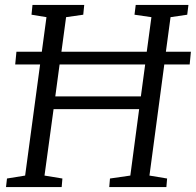

<svg xmlns="http://www.w3.org/2000/svg" viewBox="-20 -763 798 783"><path d="M4.5 0 8.5 -35 82.5 -47 143.5 -500H42L47 -552H150.5L169.5 -693L108.5 -703L112.5 -743H323.5L319.5 -703L249.5 -693L230.5 -552H578.5L597.5 -693L528.5 -703L533.5 -743H748.5L743.5 -703L675.5 -693L656.5 -552H758.5L753.5 -500H650L589.5 -47L661.5 -35L658.5 0H425.5L428.5 -35L511.5 -47L547.5 -318H198.5L161.5 -47L234.5 -35L231.5 0ZM205.5 -370H554.5L572 -500H223Z"/></svg>

Font: Merriweather 7pt Light
Style: Italic
Weight: 300
Italic angle: -7.8°
Designer: Eben Sorkin
Foundry: Eben Sorkin
Version: Version 2.200;gftools[0.9.31]